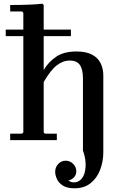

<svg xmlns="http://www.w3.org/2000/svg" viewBox="-20 -757 662 1037"><path d="M11 -562V-597H106V-688L99 -695H35V-730Q61 -730 91.5 -730.5Q122 -731 152.5 -732.5Q183 -734 209 -737L216 -730V-597H363V-562H216V-379Q242 -423 284 -451Q326 -479 393 -479Q446 -479 478 -461.5Q510 -444 524 -414.5Q538 -385 538 -349V64Q538 116 520.5 161Q503 206 468.5 233Q434 260 382 260Q342 260 319 245Q296 230 287 209Q278 188 278 171Q278 146 294.5 128.5Q311 111 335 111Q358 111 375 128Q392 145 392 168Q392 188 379.5 201Q367 214 349 218Q355 222 362 225Q369 228 379 228Q401 228 416 213.5Q431 199 437.5 174.5Q444 150 442 119.5Q440 89 428 56V-334Q428 -382 411.5 -406Q395 -430 357 -430Q320 -430 286.5 -404Q253 -378 216 -314V-42L223 -35H287V0H35V-35H99L106 -42V-562Z"/></svg>

Font: Brygada 1918 SemiBold
Style: Regular
Weight: 600
Designer: Mateusz Machalski | Borys Kosmynka | Przemek Hoffer
Foundry: NIEPODLEGLA 2018
Version: Version 3.006